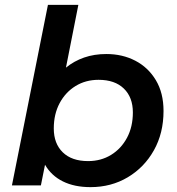

<svg xmlns="http://www.w3.org/2000/svg" viewBox="-20 -762 726 789"><path d="M29 0 177 -742H302L251 -484Q284 -511 325.5 -525.5Q367 -540 417 -540Q483 -540 536 -512.5Q589 -485 620.5 -432.5Q652 -380 652 -306Q652 -215 612.5 -144.5Q573 -74 505 -33.5Q437 7 352 7Q286 7 238.5 -16.5Q191 -40 165 -85L148 0ZM342 -100Q395 -100 436.5 -125.5Q478 -151 502 -196Q526 -241 526 -300Q526 -362 489 -398Q452 -434 385 -434Q332 -434 290.5 -408.5Q249 -383 225 -338Q201 -293 201 -234Q201 -172 238 -136Q275 -100 342 -100Z"/></svg>

Font: Montserrat SemiBold
Style: Italic
Weight: 600
Italic angle: -11.3°
Designer: Julieta Ulanovsky
Foundry: Julieta Ulanovsky
Version: Version 9.000; ttfautohint (v1.8.4.7-5d5b)